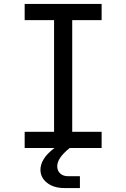

<svg xmlns="http://www.w3.org/2000/svg" viewBox="-20 -750 640 973"><path d="M105 0V-82H254V-648H105V-730H495V-648H346V-82H495V0H333Q300 27 285 49.5Q270 72 270 93Q270 115 285 129Q300 143 325 143H385V203H307Q252 203 218.5 176.5Q185 150 185 110Q185 84 201 57Q217 30 256 0Z"/></svg>

Font: Tiny
Style: Regular
Weight: 400
Designer: Philipp Nurullin, Konstantin Bulenkov
Foundry: JetBrains
Version: Version 2.251; ttfautohint (v1.8.4.7-5d5b)